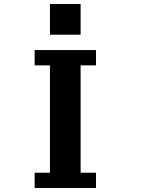

<svg xmlns="http://www.w3.org/2000/svg" viewBox="-20 -943 732 963"><path d="M153.8 0V-76.7H230.5V-615.2H153.8V-691.9H461.4V-615.2H384.3V-76.7H461.4V0ZM230.5 -769V-922.9H384.3V-769Z"/></svg>

Font: Good Old DOS
Style: Regular
Weight: 400
Designer: Vasily Draigo
Foundry: Vasily Draigo
Version: 1.0